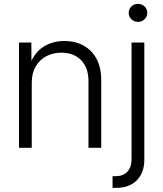

<svg xmlns="http://www.w3.org/2000/svg" viewBox="-20 -752 831 977"><path d="M141.6 -331.1V0H76.7V-535.6H139.6L140.1 -410.2H127.4Q149.9 -480 197.8 -511.7Q245.6 -543.5 307.6 -543.5Q362.3 -543.5 404.5 -520.5Q446.8 -497.6 470.9 -453.1Q495.1 -408.7 495.1 -343.8V0H430.2V-339.4Q430.2 -407.2 392.8 -445.6Q355.5 -483.9 292.5 -483.9Q249.5 -483.9 215.3 -465.8Q181.2 -447.8 161.4 -413.6Q141.6 -379.4 141.6 -331.1ZM649.4 -535.6H714.4V59.6Q714.8 104 697.5 136.5Q680.2 168.9 648.2 186.5Q616.2 204.1 571.3 204.1H552.7V144.5H568.8Q606.4 144.5 627.9 121.8Q649.4 99.1 649.4 57.1ZM682.1 -640.6Q662.6 -640.6 648.7 -654.1Q634.8 -667.5 634.8 -686.5Q634.8 -706.1 648.7 -719.2Q662.6 -732.4 682.1 -732.4Q701.7 -732.4 715.6 -719.2Q729.5 -706.1 729.5 -686.5Q729.5 -667.5 715.6 -654.1Q701.7 -640.6 682.1 -640.6Z"/></svg>

Font: Inter 20pt Light
Style: Regular
Weight: 300
Version: Version 4.001;git-66647c0bb